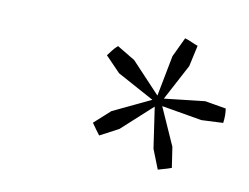

<svg xmlns="http://www.w3.org/2000/svg" viewBox="-43 -733 477 368"><g transform="rotate(10 196.0 -549.5)"><path d="M257 -547 178 -590 149 -620Q153 -625 157 -630.5Q161 -636 167 -641L202 -620L264 -554ZM161 -466Q157 -471 153.5 -476Q150 -481 145 -488L176 -516L258 -555L264 -546L197 -485ZM283 -421 268 -459 255 -548 266 -552 303 -469 309 -429Q301 -426 295 -424.5Q289 -423 283 -421ZM349 -529 261 -544V-556L350 -566L391 -559Q393 -546 391 -531ZM266 -548 256 -552 273 -640 291 -678Q298 -676 304.5 -673Q311 -670 317 -668L308 -627Z"/></g></svg>

Font: Piazzolla Thin Thin
Style: Italic
Weight: 250
Italic angle: -11.3°
Version: Version 2.005